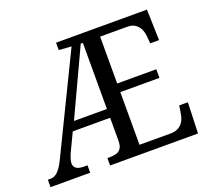

<svg xmlns="http://www.w3.org/2000/svg" viewBox="-121 -869 1123 1024"><g transform="rotate(-20 440.5 -357.0)"><path d="M0 0V-42H14Q31 -42 44.5 -50.5Q58 -59 70.5 -76Q83 -93 96 -120L362 -667L291 -672V-714H807L812 -539H762L758 -582Q756 -604 747 -622.5Q738 -641 721 -652.5Q704 -664 676 -664H523V-398H745V-349H523V-50H699Q728 -50 746.5 -61.5Q765 -73 774.5 -91.5Q784 -110 787 -132L794 -175H843L837 0H338V-42H351Q371 -42 388 -46.5Q405 -51 415 -65.5Q425 -80 425 -109V-239H213L163 -134Q156 -118 152 -104Q148 -90 148 -81Q148 -61 162.5 -51.5Q177 -42 204 -42H225V0ZM238 -289H425V-664H413Z"/></g></svg>

Font: Noto Serif SemiCondensed
Style: Regular
Weight: 400
Width: 4
Designer: Monotype Design Team
Foundry: Monotype Imaging Inc.
Version: Version 2.013